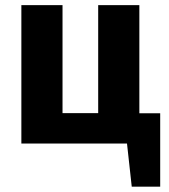

<svg xmlns="http://www.w3.org/2000/svg" viewBox="-20 -551 647 737"><path d="M356.9 -116.7V-531.4H514.9V0H62V-531.4H220V-116.7ZM415.4 -116.3H594.9V165.6H485.7L467.5 0H429.1Z"/></svg>

Font: Fira Sans Variable
Style: Regular
Weight: 400
Designer: Carrois Corporate & Edenspiekermann AG
Foundry: Carrois Corporate GbR & Edenspiekermann AG
Version: Version 4.202